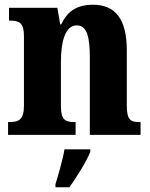

<svg xmlns="http://www.w3.org/2000/svg" viewBox="-20 -569 634 810"><path d="M14 0H299V-54H295C256 -54 237 -63 237 -120V-308C237 -388 253 -462 304 -462C347 -462 359 -412 359 -327V0H573V-54H569C530 -54 515 -63 515 -125V-356C515 -491 465 -549 372 -549C298 -549 262 -516 238 -466H234L222 -536H18V-482H22C61 -482 81 -473 81 -417V-123C81 -63 58 -54 19 -54H14ZM214 208V221H273C303 178 345 113 361 71V61H252C245 105 226 168 214 208Z"/></svg>

Font: Noto Serif Sinhala Condensed ExtraBold
Style: Regular
Weight: 800
Width: 3
Designer: Jelle Bosma - Monotype Design Team
Foundry: Monotype Imaging Inc.
Version: Version 2.007